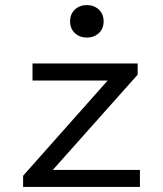

<svg xmlns="http://www.w3.org/2000/svg" viewBox="-20 -736 640 756"><path d="M71 0V-44L404 -419H108V-486H522V-442L188 -67H531V0ZM322 -588Q294 -588 275 -605.5Q256 -623 256 -652Q256 -681 275 -698.5Q294 -716 322 -716Q350 -716 369 -698.5Q388 -681 388 -652Q388 -623 369 -605.5Q350 -588 322 -588Z"/></svg>

Font: Source Code Pro
Style: Regular
Weight: 400
Monospace: yes
Designer: Paul D. Hunt, Teo Tuominen
Foundry: Adobe Systems Incorporated
Version: Version 1.018;hotconv 1.0.116;makeotfexe 2.5.65601